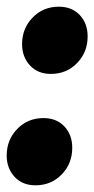

<svg xmlns="http://www.w3.org/2000/svg" viewBox="-28 -534 282 574"><path d="M-8 -69Q-8 -116 23.5 -148.5Q55 -181 102 -181Q141 -181 164.5 -156Q188 -131 188 -92Q188 -45 156.5 -12.5Q125 20 78 20Q39 20 15.5 -5.5Q-8 -31 -8 -69ZM38 -402Q38 -449 69.5 -481.5Q101 -514 148 -514Q187 -514 210.5 -489Q234 -464 234 -425Q234 -378 202.5 -345.5Q171 -313 124 -313Q85 -313 61.5 -338.5Q38 -364 38 -402Z"/></svg>

Font: Fira Sans Condensed Black
Style: Italic
Weight: 900
Width: 3
Italic angle: -8°
Designer: Carrois Corporate & Edenspiekermann AG
Foundry: Carrois Corporate GbR & Edenspiekermann AG
Version: Version 4.203